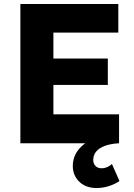

<svg xmlns="http://www.w3.org/2000/svg" viewBox="-20 -720 675 965"><path d="M82.4 0V-700H574.6V-556H248.4V-425.8H521.9V-293H248.4V-145.5H578.4V0ZM464.6 225Q411.4 225 378.6 193.4Q345.8 161.9 345.9 114Q346.1 68.1 374.2 32.7Q402.4 -2.8 452.1 -24.9Q501.8 -47.1 566.2 -52L578.4 0Q535.9 2.4 507.1 13.1Q478.2 23.8 463.6 41.4Q448.9 59.1 448.6 83Q448.5 101.9 459.6 113.8Q470.6 125.8 491.4 125.8Q505.1 125.8 518.6 119.9Q532 114.1 542.6 104.4L580.5 189.9Q555.2 206.9 525.5 215.9Q495.8 225 464.6 225Z"/></svg>

Font: Geologica Thin
Style: Regular
Weight: 100
Version: Version 1.010;gftools[0.9.28]